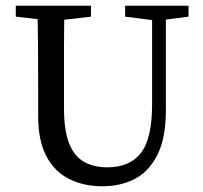

<svg xmlns="http://www.w3.org/2000/svg" viewBox="-20 -635 709 669"><path d="M337 14Q271 14 220.5 -11.5Q170 -37 141.5 -91Q113 -145 113 -230V-331Q113 -402 112.5 -473Q112 -544 110 -615H205Q203 -545 203 -474Q203 -403 203 -331V-258Q203 -180 221 -135Q239 -90 273 -71Q307 -52 354 -52Q432 -52 471 -102Q510 -152 510 -273V-615H558V-252Q558 -155 529 -96.5Q500 -38 450.5 -12Q401 14 337 14ZM35 -577V-615H297V-577L176 -563H157ZM416 -577V-615H637V-577L537 -564H518Z"/></svg>

Font: Lisu Bosa Light
Style: Regular
Weight: 300
Designer: David Morse, Annie Olsen, Victor Gaultney, Frank Grießhammer (Latin)
Foundry: SIL International
Version: Version 2.000